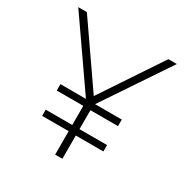

<svg xmlns="http://www.w3.org/2000/svg" viewBox="-162 -832 931 965"><g transform="rotate(30 304.0 -350.0)"><path d="M134 -136V-172H288V-283H134V-320H282L18 -700H68L309 -352L541 -700H590L335 -320H490V-282H330V-172H490V-135H330V0H288V-136Z"/></g></svg>

Font: Readex Pro Light
Style: Regular
Weight: 300
Designer: Bonnie Shaver-Troup, Thomas Jockin
Foundry: Lexend
Version: Version 1.200; ttfautohint (v1.8.3)